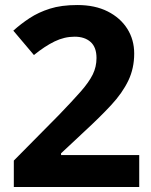

<svg xmlns="http://www.w3.org/2000/svg" viewBox="-20 -744 599 764"><path d="M35 0V-105L214 -286Q268 -342 301 -379.5Q334 -417 349 -447.5Q364 -478 364 -513Q364 -556 340.5 -577Q317 -598 277 -598Q236 -598 197 -579Q158 -560 115 -525L33 -622Q63 -649 98 -672Q133 -695 178.5 -709.5Q224 -724 288 -724Q358 -724 408.5 -698.5Q459 -673 486.5 -629.5Q514 -586 514 -531Q514 -472 490.5 -423Q467 -374 422.5 -326Q378 -278 315 -220L223 -134V-127H534V0Z"/></svg>

Font: Noto IKEA Arabic
Style: Bold
Weight: 700
Designer: Monotype Design Team
Foundry: Monotype Imaging Inc.
Version: Version 1.200